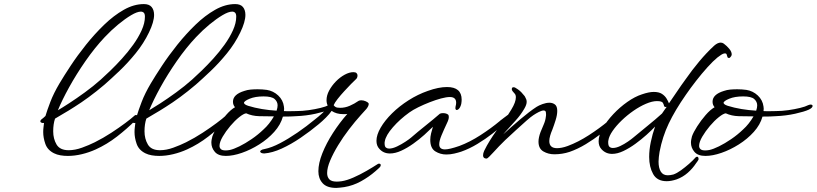

<svg xmlns="http://www.w3.org/2000/svg" viewBox="-20 -747 4007 942"><path d="M313 18Q294 18 276.5 15Q259 12 245 5Q213 -11 202.5 -41Q192 -71 192 -99Q192 -112 193.5 -123Q195 -134 196 -144Q193 -143 191 -143.5Q189 -144 187 -144Q178 -146 178 -152Q178 -157 183 -161Q186 -163 192.5 -168.5Q199 -174 203 -178Q211 -205 227 -247Q243 -289 272 -338Q294 -375 327 -425Q360 -475 402 -527.5Q444 -580 491 -625.5Q538 -671 587.5 -699Q637 -727 686 -727Q712 -727 724 -712.5Q736 -698 736 -674Q736 -640 711 -588Q685 -534 646 -486Q607 -438 566 -399Q525 -360 493 -332Q453 -298 415.5 -270.5Q378 -243 346 -223Q315 -203 289.5 -188.5Q264 -174 250 -165Q241 -138 241 -103Q241 -66 257.5 -38Q274 -10 317 -10Q348 -10 382.5 -22.5Q417 -35 445 -49Q487 -70 526 -95.5Q565 -121 595 -143.5Q625 -166 638 -178Q642 -182 645 -182.5Q648 -183 649 -183Q654 -181 654 -175Q654 -166 644 -156Q603 -115 554 -77Q505 -39 450 -14Q417 1 381.5 9.5Q346 18 313 18ZM264 -206Q283 -217 318.5 -240Q354 -263 396 -293.5Q438 -324 475 -357Q494 -374 521.5 -400.5Q549 -427 578.5 -459.5Q608 -492 633.5 -527.5Q659 -563 675 -598.5Q691 -634 691 -665Q691 -679 685.5 -684.5Q680 -690 671 -690Q653 -690 623.5 -672.5Q594 -655 560 -627Q526 -599 494 -565Q445 -513 399.5 -447.5Q354 -382 319 -318.5Q284 -255 264 -206Z M761 18Q742 18 724.5 15Q707 12 693 5Q661 -11 650.5 -41Q640 -71 640 -99Q640 -112 641.5 -123Q643 -134 644 -144Q641 -143 639 -143.5Q637 -144 635 -144Q626 -146 626 -152Q626 -157 631 -161Q634 -163 640.5 -168.5Q647 -174 651 -178Q659 -205 675 -247Q691 -289 720 -338Q742 -375 775 -425Q808 -475 850 -527.5Q892 -580 939 -625.5Q986 -671 1035.5 -699Q1085 -727 1134 -727Q1160 -727 1172 -712.5Q1184 -698 1184 -674Q1184 -640 1159 -588Q1133 -534 1094 -486Q1055 -438 1014 -399Q973 -360 941 -332Q901 -298 863.5 -270.5Q826 -243 794 -223Q763 -203 737.5 -188.5Q712 -174 698 -165Q689 -138 689 -103Q689 -66 705.5 -38Q722 -10 765 -10Q796 -10 830.5 -22.5Q865 -35 893 -49Q935 -70 974 -95.5Q1013 -121 1043 -143.5Q1073 -166 1086 -178Q1090 -182 1093 -182.5Q1096 -183 1097 -183Q1102 -181 1102 -175Q1102 -166 1092 -156Q1051 -115 1002 -77Q953 -39 898 -14Q865 1 829.5 9.5Q794 18 761 18ZM712 -206Q731 -217 766.5 -240Q802 -263 844 -293.5Q886 -324 923 -357Q942 -374 969.5 -400.5Q997 -427 1026.5 -459.5Q1056 -492 1081.5 -527.5Q1107 -563 1123 -598.5Q1139 -634 1139 -665Q1139 -679 1133.5 -684.5Q1128 -690 1119 -690Q1101 -690 1071.5 -672.5Q1042 -655 1008 -627Q974 -599 942 -565Q893 -513 847.5 -447.5Q802 -382 767 -318.5Q732 -255 712 -206Z M1088 18Q1051 18 1034 -2Q1017 -22 1017 -47Q1017 -55 1018.5 -62.5Q1020 -70 1022 -78Q1029 -98 1047.5 -127Q1066 -156 1089 -182.5Q1112 -209 1133 -221Q1123 -232 1123 -248Q1123 -284 1179 -301Q1193 -306 1209.5 -307.5Q1226 -309 1244 -309Q1267 -309 1289 -306Q1321 -301 1345 -278.5Q1369 -256 1373 -224Q1375 -213 1373 -202Q1389 -201 1404.5 -201.5Q1420 -202 1433 -202Q1463 -202 1494.5 -206.5Q1526 -211 1552.5 -217.5Q1579 -224 1592 -231Q1600 -234 1604 -234Q1612 -234 1614 -228Q1614 -218 1595 -209Q1573 -199 1528 -189Q1483 -179 1433 -177Q1421 -176 1404.5 -175.5Q1388 -175 1368 -175Q1357 -135 1325.5 -100Q1294 -65 1252 -38.5Q1210 -12 1166.5 3Q1123 18 1088 18ZM1337 -204Q1342 -219 1342 -230Q1342 -248 1327.5 -261Q1313 -274 1273 -274Q1232 -274 1204.5 -262.5Q1177 -251 1177 -242Q1177 -240 1181 -236Q1185 -232 1197 -228Q1229 -218 1265 -212Q1301 -206 1337 -204ZM1107 -11Q1126 -15 1154.5 -29Q1183 -43 1214.5 -64.5Q1246 -86 1273 -112Q1301 -137 1324 -176Q1287 -176 1251.5 -177Q1216 -178 1188 -191Q1176 -190 1154 -172.5Q1132 -155 1110 -129Q1088 -103 1072.5 -76.5Q1057 -50 1057 -31Q1057 -22 1063.5 -15.5Q1070 -9 1087 -9Q1091 -9 1096 -9.5Q1101 -10 1107 -11Z M1630 175Q1584 175 1563 152Q1542 129 1542 93Q1542 54 1561.5 5Q1581 -44 1613.5 -94.5Q1646 -145 1684 -188Q1679 -187 1674 -187Q1669 -187 1664 -187Q1630 -187 1607 -203Q1597 -188 1579 -170Q1561 -152 1544 -138Q1502 -103 1455 -71Q1408 -39 1362 -18Q1316 3 1276 6Q1273 6 1267.5 5Q1262 4 1259 1Q1255 -2 1257 -5.5Q1259 -9 1261 -10Q1264 -12 1268 -13.5Q1272 -15 1279 -16Q1313 -23 1354 -44.5Q1395 -66 1439.5 -96.5Q1484 -127 1525 -161Q1542 -174 1560 -190.5Q1578 -207 1592 -221Q1582 -237 1582 -255Q1582 -279 1595 -303Q1608 -327 1628 -347.5Q1648 -368 1671 -380.5Q1694 -393 1714 -393Q1725 -393 1729.5 -388Q1734 -383 1734 -377Q1734 -364 1725 -357Q1718 -351 1702.5 -335Q1687 -319 1669 -299.5Q1651 -280 1636.5 -261.5Q1622 -243 1617 -231Q1620 -226 1626.5 -222Q1633 -218 1649 -218Q1673 -218 1696 -228Q1719 -238 1739 -252Q1745 -255 1752 -255Q1763 -255 1773.5 -250.5Q1784 -246 1788 -241Q1789 -240 1789 -237Q1789 -227 1778 -213Q1772 -206 1764.5 -198Q1757 -190 1750 -182Q1722 -151 1692.5 -112.5Q1663 -74 1639 -34.5Q1615 5 1600 40.5Q1585 76 1585 102Q1585 121 1595.5 132.5Q1606 144 1632 144Q1637 144 1643.5 143.5Q1650 143 1657 142Q1682 138 1714 124Q1746 110 1778 91.5Q1810 73 1833 58Q1835 56 1840 56Q1847 56 1848 62V64Q1848 69 1842 75Q1840 77 1835 81.5Q1830 86 1822 93Q1790 121 1751 142.5Q1712 164 1669 171Q1659 172 1649 173.5Q1639 175 1630 175Z M2170 11Q2140 11 2115.5 -4.5Q2091 -20 2091 -61Q2091 -76 2095 -92.5Q2099 -109 2104 -125Q2087 -108 2062 -85.5Q2037 -63 2007.5 -42Q1978 -21 1948.5 -7.5Q1919 6 1893 6Q1861 6 1841 -17Q1827 -32 1827 -56Q1827 -85 1847.5 -120.5Q1868 -156 1903.5 -191Q1939 -226 1984.5 -255Q2030 -284 2079 -301Q2132 -320 2173 -320Q2245 -320 2245 -258Q2245 -254 2244.5 -248.5Q2244 -243 2243 -237Q2238 -217 2228 -210Q2227 -209 2223 -207.5Q2219 -206 2216 -210Q2213 -215 2215 -224Q2218 -235 2218 -243Q2218 -271 2187 -271Q2170 -271 2144 -264Q2118 -257 2088.5 -245.5Q2059 -234 2032.5 -221Q2006 -208 1988 -195Q1942 -162 1907.5 -122.5Q1873 -83 1868 -54Q1867 -51 1867 -48Q1867 -45 1867 -43Q1867 -28 1873.5 -23Q1880 -18 1889 -18Q1906 -18 1928 -28.5Q1950 -39 1969.5 -52Q1989 -65 1997 -72Q2028 -99 2067.5 -130.5Q2107 -162 2138 -189Q2144 -192 2153 -192Q2169 -192 2178 -185Q2182 -182 2182 -173Q2182 -161 2173 -143Q2157 -109 2146 -82.5Q2135 -56 2135 -39Q2135 -14 2163 -14Q2185 -14 2234 -31Q2285 -50 2337.5 -84Q2390 -118 2432 -153Q2437 -158 2442 -161Q2447 -164 2451 -168Q2456 -171 2460.5 -175Q2465 -179 2471 -183Q2477 -185 2479 -185Q2486 -185 2486 -178Q2486 -172 2481 -167Q2475 -159 2452 -138Q2429 -117 2395.5 -91Q2362 -65 2322.5 -41Q2283 -17 2243 -3Q2228 2 2208.5 6.5Q2189 11 2170 11Z M2367 31Q2350 31 2350 15Q2350 5 2355.5 -7Q2361 -19 2369 -33Q2382 -56 2398.5 -81Q2415 -106 2427 -122Q2437 -135 2455 -159Q2473 -183 2489 -210Q2511 -246 2511 -270Q2511 -283 2503 -290Q2499 -294 2495 -299.5Q2491 -305 2491 -309Q2491 -319 2499 -319Q2507 -319 2514 -313Q2521 -309 2529.5 -302Q2538 -295 2545 -286Q2548 -282 2551.5 -278.5Q2555 -275 2557 -270Q2560 -265 2562 -259.5Q2564 -254 2564 -247Q2564 -233 2552 -213Q2534 -182 2509.5 -155.5Q2485 -129 2462 -103Q2459 -99 2455.5 -95.5Q2452 -92 2449 -88Q2488 -124 2533.5 -162.5Q2579 -201 2613 -223Q2624 -230 2642 -236.5Q2660 -243 2676 -243Q2691 -243 2702.5 -234.5Q2714 -226 2714 -203Q2714 -183 2706 -157.5Q2698 -132 2690 -111Q2683 -95 2679 -80.5Q2675 -66 2675 -55Q2675 -20 2713 -20Q2723 -20 2736.5 -22.5Q2750 -25 2766 -31Q2817 -50 2869.5 -84Q2922 -118 2964 -153Q2969 -157 2974 -160.5Q2979 -164 2983 -167Q2988 -171 2992.5 -174.5Q2997 -178 3003 -183Q3009 -185 3011 -185Q3017 -185 3017 -178Q3017 -171 3013 -166Q3007 -158 2984 -137Q2961 -116 2927.5 -90Q2894 -64 2854.5 -40Q2815 -16 2775 -2Q2739 10 2700 10Q2670 10 2646 -4Q2622 -18 2622 -52Q2622 -72 2632 -99Q2639 -117 2647.5 -136Q2656 -155 2658 -174Q2659 -178 2659 -181.5Q2659 -185 2659 -187Q2659 -199 2655.5 -202Q2652 -205 2648 -205Q2638 -205 2623.5 -197.5Q2609 -190 2597 -182Q2586 -175 2562.5 -154.5Q2539 -134 2511.5 -108.5Q2484 -83 2459 -60Q2443 -45 2428.5 -29.5Q2414 -14 2402 -1Q2389 13 2380 22Q2371 31 2367 31Z M3251 142Q3204 142 3184.5 107Q3165 72 3165 23Q3165 -12 3173 -50.5Q3181 -89 3194 -126Q3177 -108 3152 -85.5Q3127 -63 3097.5 -41.5Q3068 -20 3038.5 -6Q3009 8 2983 8Q2952 8 2931 -15Q2917 -30 2917 -54Q2917 -83 2937 -118Q2957 -153 2989 -187Q3021 -221 3058 -247Q3095 -273 3129 -284Q3164 -296 3187 -296Q3213 -296 3227.5 -286.5Q3242 -277 3250 -264Q3258 -251 3262 -240Q3281 -267 3301 -297Q3321 -327 3343 -357Q3375 -403 3411 -446Q3447 -489 3484 -523Q3501 -538 3516 -538Q3524 -538 3531 -533Q3546 -522 3558 -507.5Q3570 -493 3570 -480Q3570 -476 3567 -471Q3561 -462 3556.5 -462.5Q3552 -463 3550 -465Q3549 -467 3548 -470.5Q3547 -474 3546 -477Q3545 -485 3537 -485Q3528 -485 3516 -476.5Q3504 -468 3500 -465Q3479 -448 3451 -417Q3423 -386 3395 -350Q3367 -314 3345 -282Q3292 -206 3261 -141Q3230 -76 3216 -2Q3214 11 3212.5 23Q3211 35 3211 46Q3211 77 3222 95Q3233 113 3256 113Q3269 113 3284 109Q3301 103 3321 88.5Q3341 74 3360.5 57Q3380 40 3393 25Q3396 22 3400.5 22Q3405 22 3406 26Q3409 33 3406 38Q3405 40 3402 44.5Q3399 49 3395 54Q3378 80 3354 101Q3330 122 3300 133Q3273 142 3251 142ZM2964 -48Q2964 -32 2970.5 -26.5Q2977 -21 2987 -21Q3003 -21 3023 -30.5Q3043 -40 3061 -52.5Q3079 -65 3087 -72Q3118 -98 3157.5 -130Q3197 -162 3228 -190Q3233 -198 3239 -206Q3245 -214 3251 -223Q3250 -223 3249 -222.5Q3248 -222 3247 -222Q3237 -222 3237 -232Q3237 -233 3232.5 -242Q3228 -251 3203 -251Q3180 -251 3149.5 -238Q3119 -225 3088 -203.5Q3057 -182 3030 -156Q3003 -130 2985.5 -104.5Q2968 -79 2965 -59Q2964 -56 2964 -53Q2964 -50 2964 -48Z M3441 18Q3404 18 3387 -2Q3370 -22 3370 -47Q3370 -55 3371.5 -62.5Q3373 -70 3375 -78Q3382 -98 3400.5 -127Q3419 -156 3442 -182.5Q3465 -209 3486 -221Q3476 -232 3476 -248Q3476 -284 3532 -301Q3546 -306 3562.5 -307.5Q3579 -309 3597 -309Q3620 -309 3642 -306Q3674 -301 3698 -278.5Q3722 -256 3726 -224Q3728 -213 3726 -202Q3742 -201 3757.5 -201.5Q3773 -202 3786 -202Q3816 -202 3847.5 -206.5Q3879 -211 3905.5 -217.5Q3932 -224 3945 -231Q3953 -234 3957 -234Q3965 -234 3967 -228Q3967 -218 3948 -209Q3926 -199 3881 -189Q3836 -179 3786 -177Q3774 -176 3757.5 -175.5Q3741 -175 3721 -175Q3710 -135 3678.5 -100Q3647 -65 3605 -38.5Q3563 -12 3519.5 3Q3476 18 3441 18ZM3690 -204Q3695 -219 3695 -230Q3695 -248 3680.5 -261Q3666 -274 3626 -274Q3585 -274 3557.5 -262.5Q3530 -251 3530 -242Q3530 -240 3534 -236Q3538 -232 3550 -228Q3582 -218 3618 -212Q3654 -206 3690 -204ZM3460 -11Q3479 -15 3507.5 -29Q3536 -43 3567.5 -64.5Q3599 -86 3626 -112Q3654 -137 3677 -176Q3640 -176 3604.5 -177Q3569 -178 3541 -191Q3529 -190 3507 -172.5Q3485 -155 3463 -129Q3441 -103 3425.5 -76.5Q3410 -50 3410 -31Q3410 -22 3416.5 -15.5Q3423 -9 3440 -9Q3444 -9 3449 -9.5Q3454 -10 3460 -11Z"/></svg>

Font: WindSong Medium
Style: Regular
Weight: 500
Designer: Robert E. Leuschke
Foundry: Robert E. Leuschke
Version: Version 1.010; ttfautohint (v1.8.3)